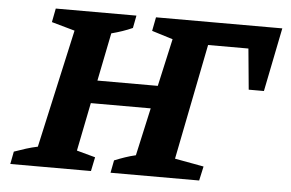

<svg xmlns="http://www.w3.org/2000/svg" viewBox="-48 -724 1202 792"><g transform="rotate(5 553.0 -327.5)"><path d="M21 0 31 -52Q56 -61 80 -68.5Q104 -76 128 -81L237 -571L141 -598L152 -655H486L476 -603Q456 -594 434 -586.5Q412 -579 389 -573L349 -374H599L643 -571L556 -598L567 -655H1090L1037 -391H974L958 -560H791L696 -81L816 -59L803 0H436L446 -52Q468 -61 490 -68.5Q512 -76 534 -81L578 -279H330L290 -79L367 -58L355 0Z"/></g></svg>

Font: Piazzolla
Style: Bold Italic
Weight: 700
Italic angle: -11.3°
Designer: Juan Pablo del Peral
Foundry: Huerta Tipografica
Version: Version 1.330